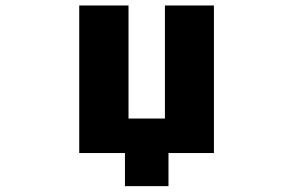

<svg xmlns="http://www.w3.org/2000/svg" viewBox="-20 -544 1040 685"><path d="M743.2 -524.4V2H581.1V120.1H425.8V2H262.7V-524.4H438.5V-121.1H568.4V-524.4Z"/></svg>

Font: Gen Shin Gothic Monospace Heavy
Style: Bold
Weight: 800
Designer: [Source Han Sans]
Ryoko NISHIZUKA  (kana & ideographs); Paul D. Hunt (Latin, Greek & Cyrillic); Wenlong ZHANG  (bopomofo
Version: Version 1.002.20150607